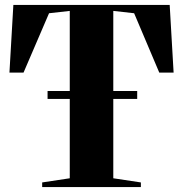

<svg xmlns="http://www.w3.org/2000/svg" viewBox="-20 -763 746 783"><path d="M264.5 -36V-718.5L180 -709L76 -467H18.5L34.5 -743H672L688 -467H629.5L527 -709L442 -718.5V-36L554.5 -19V0H152V-19ZM539.5 -392V-359.5H174V-392Z"/></svg>

Font: Merriweather 144pt ExtraBold
Style: Regular
Weight: 800
Version: Version 2.100